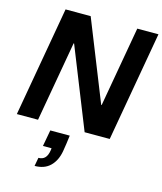

<svg xmlns="http://www.w3.org/2000/svg" viewBox="-139 -801 1000 1182"><g transform="rotate(15 361.0 -210.0)"><path d="M7 0 130 -700H290L494 -189H497L587 -700H722L599 0H439L235 -511H232L142 0ZM195 280 205 226Q231 226 246 210.5Q261 195 266 163L268 148H213L232 44H356Q353 71 349 97Q345 123 341 148Q330 209 293.5 244.5Q257 280 195 280Z"/></g></svg>

Font: DM Sans 36pt
Style: Bold Italic
Weight: 700
Italic angle: -10°
Designer: Colophon Foundry, Jonny Pinhorn
Foundry: Colophon Foundry
Version: Version 4.004;gftools[0.9.30]